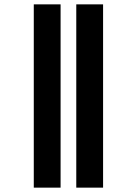

<svg xmlns="http://www.w3.org/2000/svg" viewBox="-20 -722 560 881"><path d="M330 139H453V-702H330ZM135 139H258V-702H135Z"/></svg>

Font: Noto Sans Kannada ExtraCondensed
Style: Bold
Weight: 700
Width: 2
Designer: Jelle Bosma - Monotype Design Team
Foundry: Monotype Imaging Inc.
Version: Version 2.005